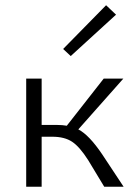

<svg xmlns="http://www.w3.org/2000/svg" viewBox="-20 -713 516 733"><path d="M423 -657 250 -499 221 -526 385 -693ZM370 -124 452 0H378L317 -101Q284 -153 255 -172Q226 -191 180 -191H139V0H80V-413H139V-236H198Q218 -236 235 -233L376 -413H451L279 -219Q320 -198 370 -124Z"/></svg>

Font: EauTestText Semilight
Style: Italic
Weight: 300
Italic angle: -12°
Designer: Christian Thalmann (Catharsis Fonts)
Version: Version 0.001;PS 000.001;hotconv 1.0.88;makeotf.lib2.5.64775